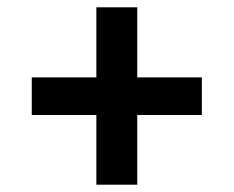

<svg xmlns="http://www.w3.org/2000/svg" viewBox="-20 -569 640 526"><path d="M356 -63H244V-254H67V-357H244V-549H356V-357H533V-254H356Z"/></svg>

Font: IBM Plex Sans SemiBold
Style: Regular
Weight: 600
Designer: Mike Abbink, Paul van der Laan, Pieter van Rosmalen
Foundry: Bold Monday
Version: Version 3.201